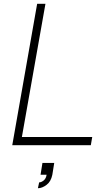

<svg xmlns="http://www.w3.org/2000/svg" viewBox="-20 -770 556 1018"><path d="M177 -750H221L96 -43.5H469L461.5 0H45ZM181 228 187.5 197Q199 197 212 186.5Q224.5 176 227 156.5H195L205 94H267.5L257.5 156.5Q250 193 227 210Q203.5 228 181 228Z"/></svg>

Font: Russisch Sans ExtraLight
Style: Italic
Weight: 200
Width: 4
Italic angle: -10°
Designer: Michael Sharanda (font) & Cristiano Sobral (main changes)
Foundry: Michael Sharanda
Version: Version 2.00;September 8, 2020;FontCreator 13.0.0.2681 64-bi